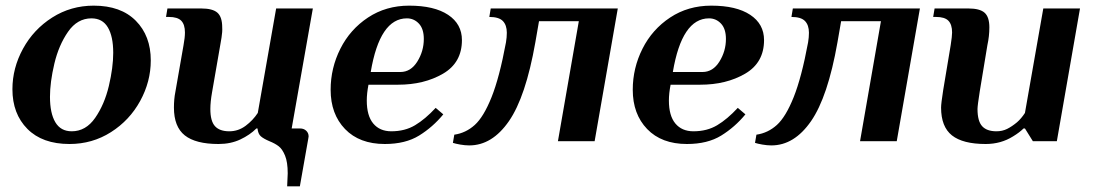

<svg xmlns="http://www.w3.org/2000/svg" viewBox="-20 -500 3873 680"><path d="M24 -184Q24 -259 61.5 -327.5Q99 -396 165 -438Q231 -480 312 -480Q408 -480 461 -426.5Q514 -373 514 -286Q514 -211 476.5 -142.5Q439 -74 373 -32Q307 10 226 10Q130 10 77 -43.5Q24 -97 24 -184ZM381 -313Q381 -371 362 -403Q343 -435 304 -435Q254 -435 221 -387.5Q188 -340 172.5 -274.5Q157 -209 157 -157Q157 -99 176 -67Q195 -35 234 -35Q284 -35 317 -82.5Q350 -130 365.5 -195.5Q381 -261 381 -313Z M999 114Q999 74 989.5 51Q980 28 967 18Q954 8 934 0Q913 -9 903.5 -17.5Q894 -26 892 -45H888Q865 -22 831 -6Q797 10 754 10Q673 10 634.5 -20.5Q596 -51 596 -119Q596 -149 601 -174L630 -340Q635 -367 635 -385Q635 -413 622 -426.5Q609 -440 578 -440H568L573 -470H693Q733 -470 750 -455Q767 -440 767 -403Q768 -388 764.5 -366.5Q761 -345 760 -340L731 -173Q725 -139 725 -114Q725 -71 741.5 -53Q758 -35 792 -35Q824 -35 850 -54.5Q876 -74 893 -100L958 -470H1088L1013 -45H1043Q1056 -45 1064.5 -37Q1073 -29 1073 -17L1072 -10L1042 160H997Q999 126 999 114Z M1151 -182Q1151 -259 1185.5 -327.5Q1220 -396 1283.5 -438Q1347 -480 1429 -480Q1518 -480 1567 -447.5Q1616 -415 1616 -358Q1616 -278 1549 -239Q1482 -200 1390 -200H1285Q1279 -169 1279 -144Q1279 -90 1302 -62.5Q1325 -35 1366 -35Q1414 -35 1450 -56.5Q1486 -78 1523 -118L1550 -95Q1513 -50 1464.5 -20Q1416 10 1343 10Q1253 10 1202 -43Q1151 -96 1151 -182ZM1398 -245Q1435 -245 1458 -282Q1481 -319 1481 -362Q1481 -398 1463.5 -416.5Q1446 -435 1421 -435Q1325 -435 1293 -245Z M1584 6 1589 -23Q1630 -29 1661.5 -57.5Q1693 -86 1721 -156Q1749 -226 1772 -350Q1775 -368 1775 -384Q1775 -411 1761 -425.5Q1747 -440 1713 -440L1718 -470H2168L2086 0H1956L2030 -425H1889L1876 -350Q1842 -157 1782.5 -71Q1723 15 1642 15Q1627 15 1610 12Q1593 9 1584 6Z M2221 -182Q2221 -259 2255.5 -327.5Q2290 -396 2353.5 -438Q2417 -480 2499 -480Q2588 -480 2637 -447.5Q2686 -415 2686 -358Q2686 -278 2619 -239Q2552 -200 2460 -200H2355Q2349 -169 2349 -144Q2349 -90 2372 -62.5Q2395 -35 2436 -35Q2484 -35 2520 -56.5Q2556 -78 2593 -118L2620 -95Q2583 -50 2534.5 -20Q2486 10 2413 10Q2323 10 2272 -43Q2221 -96 2221 -182ZM2468 -245Q2505 -245 2528 -282Q2551 -319 2551 -362Q2551 -398 2533.5 -416.5Q2516 -435 2491 -435Q2395 -435 2363 -245Z M2654 6 2659 -23Q2700 -29 2731.5 -57.5Q2763 -86 2791 -156Q2819 -226 2842 -350Q2845 -368 2845 -384Q2845 -411 2831 -425.5Q2817 -440 2783 -440L2788 -470H3238L3156 0H3026L3100 -425H2959L2946 -350Q2912 -157 2852.5 -71Q2793 15 2712 15Q2697 15 2680 12Q2663 9 2654 6Z M3313 -119Q3313 -133 3320.5 -181Q3328 -229 3347 -340Q3352 -372 3352 -385Q3352 -413 3339 -426.5Q3326 -440 3295 -440H3285L3290 -470H3410Q3450 -470 3467 -455Q3484 -440 3484 -403Q3484 -372 3477 -340Q3458 -227 3450 -176.5Q3442 -126 3442 -114Q3442 -71 3458.5 -53Q3475 -35 3509 -35Q3530 -35 3547 -43.5Q3564 -52 3582 -67Q3597 -80 3610 -100L3675 -470H3805L3723 0H3638L3610 -45H3605Q3591 -31 3568 -17Q3525 10 3471 10Q3390 10 3351.5 -20.5Q3313 -51 3313 -119Z"/></svg>

Font: Philosopher
Style: Bold Italic
Weight: 700
Italic angle: -10°
Designer: Jovanny Lemonad
Foundry: Jovanny Lemonad
Version: Version 2.000